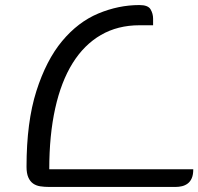

<svg xmlns="http://www.w3.org/2000/svg" viewBox="-20 -740 785 760"><path d="M745 -70Q745 -48 739 -34.5Q733 -21 723 -13.5Q713 -6 700.5 -3Q688 0 675 0H175Q156 0 139.5 -2.5Q123 -5 111 -13.5Q99 -22 92 -38Q85 -54 85 -80Q85 -257 124 -379.5Q163 -502 226 -577.5Q289 -653 369 -686.5Q449 -720 532 -720Q566 -720 576 -703Q586 -686 586 -666V-640H532Q446 -640 379.5 -601.5Q313 -563 267.5 -490Q222 -417 198.5 -311Q175 -205 175 -70Z"/></svg>

Font: Warnes
Style: Regular
Weight: 400
Designer: Eduardo Rodriguez Tunni
Foundry: Eduardo Rodriguez Tunni
Version: Version 1.001